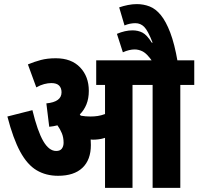

<svg xmlns="http://www.w3.org/2000/svg" viewBox="-20 -916 967 936"><path d="M423 -209Q423 -137 382 -98Q341 -59 263 -59Q204 -59 158.5 -86Q113 -113 78.5 -176.5Q44 -240 16 -348L138 -379Q163 -276 191 -228Q219 -180 254 -180Q273 -180 281.5 -191.5Q290 -203 290 -220Q290 -246 281.5 -266.5Q273 -287 260 -305Q241 -300 220 -298L206 -412Q280 -419 280 -466Q280 -487 268 -499Q256 -511 230 -511Q214 -511 195 -506Q176 -501 157 -490L116 -602Q147 -615 179 -623.5Q211 -632 252 -632Q328 -632 370.5 -587.5Q413 -543 413 -473Q413 -436 401.5 -407.5Q390 -379 369 -358Q372 -355 374 -352Q397 -348 420 -348Q439 -348 456 -350.5Q473 -353 492 -360V-502H449V-622H927V-502H859V0H724V-502H626V0H492V-244Q477 -239 462 -237Q447 -235 432 -235Q427 -235 422 -236Q423 -223 423 -209ZM724 -615Q697 -654 677 -664.5Q657 -675 636 -675Q624 -675 609 -671.5Q594 -668 579 -661L550 -751Q590 -768 626 -768Q653 -768 674.5 -757Q696 -746 720 -708H724Q701 -767 683 -785Q665 -803 640 -803Q613 -803 587 -792L561 -880Q581 -887 603.5 -891.5Q626 -896 647 -896Q680 -896 709.5 -884.5Q739 -873 764 -842.5Q789 -812 810 -757Q831 -702 846 -615Z"/></svg>

Font: Noto Sans ExtraCondensed ExtraBold
Style: Italic
Weight: 800
Width: 2
Italic angle: -12°
Designer: Monotype Design Team
Foundry: Monotype Imaging Inc.
Version: Version 2.013; ttfautohint (v1.8.4.7-5d5b)